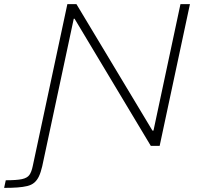

<svg xmlns="http://www.w3.org/2000/svg" viewBox="-100 -708 978 932"><path d="M-80 204 -72 167Q-19 167 6.5 161.5Q32 156 42.5 141.5Q53 127 59 98L227 -688H271L640 -74H645L776 -688H822L675 0H632L262 -617H258L105 99Q98 129 89 148Q80 167 66.5 178.5Q53 190 32.5 195Q12 200 -15.5 202Q-43 204 -80 204Z"/></svg>

Font: Saira Expanded ExtraLight
Style: Italic
Weight: 250
Width: 7
Italic angle: -12°
Designer: Hector Gatti with collaboration of the Omnibus-Type team
Foundry: Omnibus-Type
Version: Version 1.101